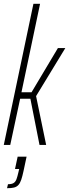

<svg xmlns="http://www.w3.org/2000/svg" viewBox="-20 -763 364 1011"><path d="M0 0 156 -743H191L93 -277H146L285 -510H324L170 -257L223 0H188L140 -243H86L34 0ZM17 228 22 207Q42 207 52 200.5Q62 194 67 180Q72 166 77 144L81 127H59L73 62H120L104 137Q98 165 92 183Q86 201 77 211Q68 221 54 224.5Q40 228 17 228Z"/></svg>

Font: Saira UltraCondensed Thin
Style: Italic
Weight: 250
Width: 1
Italic angle: -12°
Designer: Hector Gatti with collaboration of the Omnibus-Type team
Foundry: Omnibus-Type
Version: Version 1.101